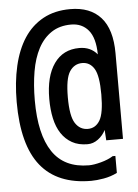

<svg xmlns="http://www.w3.org/2000/svg" viewBox="-54 -750 608 845"><g transform="rotate(-5 250.0 -327.5)"><path d="M392 -322Q392 -405 373 -436Q354 -467 320 -467Q285 -467 264.5 -436Q244 -405 244 -322Q244 -239 264.5 -207.5Q285 -176 320 -176Q354 -176 373 -207.5Q392 -239 392 -322ZM430 -47V28Q402 42 370.5 47.5Q339 53 315 53Q166 53 92 -39Q18 -131 18 -321Q18 -408 34.5 -479.5Q51 -551 84 -601.5Q117 -652 168 -680Q219 -708 288 -708Q376 -708 423 -655.5Q470 -603 470 -497V-119H396L393 -165Q381 -141 359.5 -125Q338 -109 313 -109Q273 -109 244.5 -125Q216 -141 197.5 -169Q179 -197 170.5 -236Q162 -275 162 -322Q162 -422 201.5 -478Q241 -534 313 -534Q363 -534 392 -499Q391 -572 362.5 -606Q334 -640 286 -640Q235 -640 199 -616Q163 -592 140.5 -549.5Q118 -507 108 -448.5Q98 -390 98 -321Q98 -171 150 -93.5Q202 -16 311 -16Q332 -16 364 -24.5Q396 -33 418 -47Z"/></g></svg>

Font: D2Coding ligature
Style: Regular
Weight: 400
Monospace: yes
Designer: Yong-Rak Park; Jeong-Hwan Yoon; Sang-Min Lee;
Foundry: NHN Corporation
Version: Version 1.3.2; Build 20180524